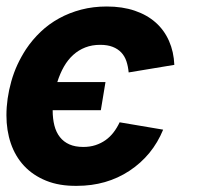

<svg xmlns="http://www.w3.org/2000/svg" viewBox="-28 -573 628 603"><path d="M213.4 10.7Q158.4 11.4 116.8 -5.5Q75.3 -22.4 47.6 -52.2Q19.9 -82 6 -122.7Q-7.8 -163.4 -7.8 -210.6Q-7.8 -263.1 7.5 -317.5Q15.3 -345.2 26.8 -370Q38.4 -394.9 53.6 -418.3Q73.5 -448.2 99.6 -473Q125.7 -497.9 157.7 -515.4Q189.6 -533 227.1 -542.8Q264.6 -552.6 307.2 -552.6Q356.5 -552.6 395.2 -539.4Q433.9 -526.3 460.9 -502.3Q487.9 -478.3 502.8 -444.4Q517.8 -410.5 519.5 -369.3L376.1 -345.5Q374.3 -364.7 369 -380.7Q363.6 -396.7 353 -408Q342.3 -419.4 326 -425.8Q309.7 -432.2 286.6 -432.2Q261 -432.2 239.9 -424Q218.8 -415.8 202.1 -400.7Q185.4 -385.7 172.9 -364Q160.5 -342.3 152 -315.3H303.3L288.7 -226.9H137.4Q137.4 -199.9 142.9 -178.6Q148.4 -157.3 160.2 -142.4Q171.9 -127.5 190 -119.5Q208.1 -111.5 233.7 -111.5Q254.6 -111.5 272 -117.2Q289.4 -122.9 303.6 -133Q317.8 -143.1 328.8 -157.5Q339.8 -171.9 347.7 -188.9L484.4 -165.8Q451 -84.5 378.6 -36.6Q306.8 10.7 213.4 10.7Z"/></svg>

Font: Linik Sans
Style: Bold Italic
Weight: 700
Italic angle: 9°
Designer: Fonts by Rasmus Andersson / Changes by Cristiano Sobral with parts from Marc Monis
Foundry: rsms
Version: Version 3.020; ttfautohint (v1.6)